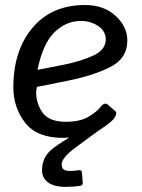

<svg xmlns="http://www.w3.org/2000/svg" viewBox="-20 -541 566 765"><path d="M33.2 -193.4Q33.2 -339.8 109.6 -430.4Q186 -521 318.4 -521Q394 -521 440.7 -477.8Q487.3 -434.6 487.3 -379.9Q487.3 -307.6 418 -273.2Q348.6 -238.8 247.1 -218.8L127 -194.8Q124 -176.3 124 -175.3Q124 -127 150.4 -91.3Q176.8 -55.7 242.7 -55.7Q298.8 -55.7 333 -76.2Q367.2 -96.7 379.4 -113.3Q396.5 -136.2 410.2 -123.5L439 -98.6Q448.7 -90.3 436 -71.3Q426.3 -56.6 395.5 -35.9Q364.7 -15.1 342.3 1.5Q336.4 5.9 281 46.9Q225.6 87.9 225.6 113.8Q225.6 127 232.9 133.5Q240.2 140.1 257.8 140.1Q278.8 140.1 293.5 137.2Q305.7 134.8 306.6 147.9L309.6 185.5Q310.5 197.3 300.8 199.2Q272.5 203.6 243.2 203.6Q194.3 203.6 170.9 185.3Q147.5 167 147.5 138.7Q147.5 113.3 156 93Q164.6 72.8 184.8 55.4Q205.1 38.1 252.4 9.3V6.8Q239.7 8.3 231 8.3Q127 8.3 80.1 -52Q33.2 -112.3 33.2 -193.4ZM129.4 -262.7 229.5 -282.2Q297.9 -295.4 349.6 -318.6Q401.4 -341.8 401.4 -383.8Q401.4 -417 371.3 -437.3Q341.3 -457.5 302.2 -457.5Q243.2 -457.5 197 -412.6Q150.9 -367.7 129.4 -262.7Z"/></svg>

Font: Istok
Style: Italic
Weight: 500
Italic angle: -13°
Designer: Andrey V. Panov
Foundry: Andrey V. Panov
Version: Version 1.0.3